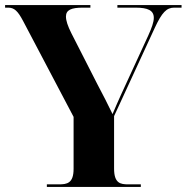

<svg xmlns="http://www.w3.org/2000/svg" viewBox="-20 -734 733 754"><path d="M164 0H533V-10H484C453 -10 428 -14 428 -72V-278L588 -625C616 -685 634 -704 664 -704H693V-714H441V-704H512C561 -704 584 -693 584 -664C584 -647 576 -625 562 -594L487 -431C466 -386 443 -336 422 -286C402 -328 385 -360 362 -404L260 -604C246 -632 239 -653 239 -669C239 -695 260 -704 305 -704H335V-714H0V-704H12C36 -704 50 -691 71 -651L269 -275V-71C269 -14 243 -10 211 -10H164Z"/></svg>

Font: Noto Serif Display
Style: Bold
Weight: 700
Designer: Monotype Design Team
Foundry: Monotype Imaging Inc.
Version: Version 2.009